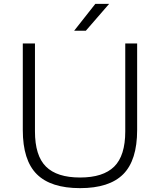

<svg xmlns="http://www.w3.org/2000/svg" viewBox="-20 -965 828 994"><path d="M394.5 9Q243 9 170.5 -63.2Q98 -135.5 98 -292V-740H161V-285Q161 -159 218 -102.5Q275 -46 394.5 -46Q514 -46 571.2 -102.5Q628.5 -159 628.5 -285V-740H690V-292Q690 -135.5 618 -63.2Q546 9 394.5 9ZM364 -806 473.5 -945H545L424.5 -806Z"/></svg>

Font: Encode Sans Expanded Expanded Light
Style: Regular
Weight: 300
Width: 7
Designer: Multiple Designers
Foundry: Impallari Type
Version: Version 3.000; ttfautohint (v1.8.3) -l 8 -r 50 -G 200 -x 14 